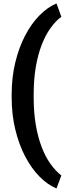

<svg xmlns="http://www.w3.org/2000/svg" viewBox="-20 -807 374 1047"><path d="M314.5 149.9 288.6 219.7H285.6Q238.8 199.7 195.3 155.8Q151.9 111.8 117.7 46.9Q83.5 -18.1 63.5 -100.3Q43.5 -182.6 43.5 -278.3V-289.1Q43.5 -384.8 63.5 -467Q83.5 -549.3 117.7 -614.3Q151.9 -679.2 195.3 -723.1Q238.8 -767.1 285.6 -787.1H288.6L314.5 -715.8Q282.7 -691.9 255.1 -653.3Q227.5 -614.7 207 -561.5Q186.5 -508.3 175 -440.4Q163.6 -372.6 163.6 -290V-277.3Q163.6 -194.8 175 -127.2Q186.5 -59.6 207 -5.9Q227.5 47.9 255.1 86.4Q282.7 125 314.5 149.9Z"/></svg>

Font: Battambang
Style: Bold
Weight: 700
Designer: Danh Hong
Version: Version 8.002; ttfautohint (v1.8.3)